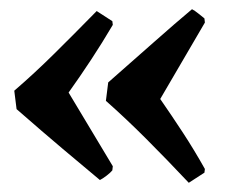

<svg xmlns="http://www.w3.org/2000/svg" viewBox="-20 -427 489 417"><path d="M390 -30Q342 -81 297.5 -125.5Q253 -170 210 -208L215 -248Q272 -298 316 -337Q360 -376 397 -407Q403 -404 411 -397.5Q419 -391 424 -387L425 -378L328 -212Q353 -176 377.5 -138.5Q402 -101 425 -60L424 -52ZM197 -36Q161 -66 116.5 -103.5Q72 -141 16 -190L11 -230Q54 -267 98 -310.5Q142 -354 190 -403L224 -381L225 -373Q202 -334 178 -297.5Q154 -261 129 -226L225 -66L224 -57Q220 -52 211.5 -45.5Q203 -39 197 -36Z"/></svg>

Font: Labrada
Style: Bold
Weight: 700
Designer: Mercedes Jáuregui
Foundry: Omnibus-Type Team
Version: Version 1.000; ttfautohint (v1.8.4.7-5d5b)